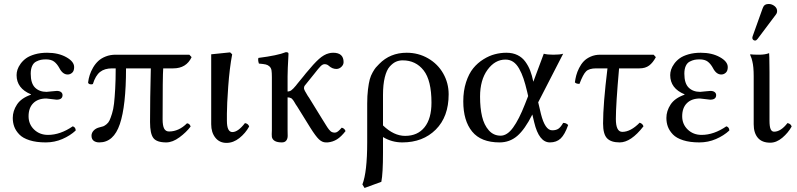

<svg xmlns="http://www.w3.org/2000/svg" viewBox="-20 -703 3989 961"><path d="M43.9 -112.8Q43.9 -147.5 64.9 -179.7Q85.9 -211.9 134.8 -229V-231Q63 -260.7 63 -327.1Q63 -340.3 67.4 -354.2Q71.8 -368.2 83 -383.8Q94.2 -399.4 110.8 -411.4Q127.4 -423.3 154.8 -431.2Q182.1 -439 215.8 -439Q272 -439 311.5 -417Q351.1 -395 351.1 -367.2Q351.1 -347.7 341.1 -338.9Q331.1 -330.1 318.8 -330.1Q293.5 -330.1 276.9 -362.8Q265.6 -383.3 251 -394.5Q236.3 -405.8 210 -405.8Q195.8 -405.8 184.8 -403.6Q173.8 -401.4 160.9 -394.8Q147.9 -388.2 140.9 -372.8Q133.8 -357.4 133.8 -334Q133.8 -285.6 155.5 -264.4Q177.2 -243.2 212.9 -243.2L237.3 -245.6Q261.2 -248 264.2 -248Q277.8 -248 285.4 -242.2Q293 -236.3 293 -227.1Q293 -204.1 263.2 -204.1Q259.3 -204.1 237.8 -207Q216.3 -210 211.9 -210Q169.9 -210 146.5 -186.5Q123 -163.1 123 -121.1Q123 -81.1 150.9 -54.4Q178.7 -27.8 220.2 -27.8Q281.7 -27.8 344.2 -70.8Q358.9 -65.9 358.9 -49.8Q331.1 -23.9 292 -7.1Q252.9 9.8 209 9.8Q161.6 9.8 127.9 -1Q94.2 -11.7 76.7 -30Q59.1 -48.3 51.5 -68.6Q43.9 -88.9 43.9 -112.8Z M927.7 -429.2 939 -417Q912.6 -360.8 847.2 -360.8H796.9Q793.9 -324.7 793.9 -106Q793.9 -74.2 801.5 -59.6Q809.1 -44.9 826.2 -44.9Q875 -44.9 916 -85.9Q929.7 -84.5 934.1 -69.8Q912.6 -41 878.2 -15.6Q843.8 9.8 812 9.8Q764.6 9.8 747.8 -12Q731 -33.7 731 -91.8Q731 -207 734.9 -360.8H610.8Q610.8 -173.3 579.8 -81.8Q548.8 9.8 477.1 9.8Q459.5 9.8 448.7 1.5Q438 -6.8 438 -23.9Q438 -38.1 449 -49.8Q460 -61.5 479 -65.9Q490.2 -68.4 496.8 -70.8Q503.4 -73.2 513.2 -81.1Q522.9 -88.9 528.3 -100.6Q533.7 -112.3 540.5 -133.8Q547.4 -155.3 550.8 -185.1Q554.2 -214.8 556.6 -259.3Q559.1 -303.7 559.1 -360.8H541Q503.4 -360.8 480.7 -342.8Q458 -324.7 444.8 -282.2Q436.5 -279.3 429.2 -281.7Q421.9 -284.2 420.9 -290Q423.3 -309.6 429.2 -327.9Q435.1 -346.2 446 -365Q457 -383.8 471.9 -397.7Q486.8 -411.6 509.3 -420.4Q531.7 -429.2 559.1 -429.2Z M1115.7 -99.1Q1115.7 -42 1143.1 -42Q1171.4 -42 1206.1 -86.9Q1222.7 -84 1227.1 -69.8Q1208.5 -36.1 1178.2 -12Q1147.9 12.2 1113.8 12.2Q1078.6 12.2 1057.9 -13.9Q1037.1 -40 1037.1 -81.1V-431.2L1131.8 -440.9L1142.1 -431.2Q1128.9 -361.8 1122.3 -270Q1115.7 -178.2 1115.7 -133.8Z M1419.4 -53.2Q1419.9 -36.6 1419.9 -22.7Q1419.9 -8.8 1412.8 0.5Q1405.8 9.8 1390.6 9.8Q1347.2 9.8 1340.8 -17.1Q1339.4 -28.3 1340.8 -51.8V-316.9Q1340.8 -339.4 1338.9 -351.1Q1336.9 -362.8 1328.9 -370.4Q1320.8 -377.9 1309.8 -380.4Q1298.8 -382.8 1275.9 -384.8Q1270 -402.3 1273.4 -413.1Q1369.6 -425.3 1410.6 -441.9Q1423.8 -441.9 1423.8 -435.1V-429.2Q1419.4 -352.1 1419.4 -320.8V-245.1Q1429.7 -245.1 1438.2 -251.2Q1446.8 -257.3 1461.4 -274.9Q1462.4 -276.4 1464.6 -279.1Q1466.8 -281.7 1467.8 -283.2L1499.5 -321.8Q1510.3 -335.4 1510.7 -335.9Q1550.8 -384.8 1576.2 -407.5Q1601.6 -430.2 1625.5 -436Q1635.7 -439 1647.5 -439Q1699.7 -439 1699.7 -392.1Q1699.7 -378.9 1688.7 -368.4Q1677.7 -357.9 1663.6 -357.9Q1643.6 -357.9 1626.5 -373Q1617.7 -381.8 1604.5 -381.8Q1595.2 -381.8 1585.2 -372.1Q1575.2 -362.3 1551.8 -332Q1549.8 -329.6 1545.7 -324.5Q1541.5 -319.3 1539.6 -316.9L1504.9 -273.9Q1501.5 -269.5 1501.5 -261.2Q1501.5 -252.9 1520.5 -223.1Q1521.5 -221.7 1523.7 -218.5Q1525.9 -215.3 1526.9 -213.9L1592.8 -106.9Q1597.2 -100.1 1603 -90.6Q1608.9 -81.1 1611.8 -76.4Q1614.7 -71.8 1619.1 -64.9Q1623.5 -58.1 1626.2 -55.2Q1628.9 -52.2 1632.6 -48.3Q1636.2 -44.4 1639.2 -43Q1642.1 -41.5 1646 -40.3Q1649.9 -39.1 1653.8 -39.1Q1658.7 -39.1 1661.6 -40Q1671.9 -42.5 1690.4 -64Q1704.6 -60.5 1709.5 -46.9Q1687.5 -18.6 1666.7 -5.6Q1646 7.3 1620.6 9.8H1610.8Q1592.8 9.8 1576.4 -5.6Q1560.1 -21 1533.7 -63L1466.8 -170.9Q1465.8 -172.4 1463.6 -175.5Q1461.4 -178.7 1460.4 -180.2Q1459.5 -181.6 1455.1 -189.2Q1450.7 -196.8 1449.5 -198.5Q1448.2 -200.2 1444.3 -205.1Q1440.4 -210 1437.5 -211.4Q1434.6 -212.9 1429.7 -214.4Q1424.8 -215.8 1419.4 -215.8V-71.8Z M2139.6 -189Q2139.6 -300.8 2100.3 -350.8Q2061 -400.9 1995.6 -400.9Q1977.1 -400.9 1961.7 -394Q1946.3 -387.2 1930.7 -369.9Q1915 -352.5 1906 -316.2Q1897 -279.8 1897 -228V-75.2Q1951.2 -22.9 2007.8 -22.9Q2070.3 -22.9 2105 -66.2Q2139.6 -109.4 2139.6 -189ZM1888.7 207 1804.7 237.8 1793.9 220.2Q1817.9 158.2 1817.9 9.8V-184.1Q1817.9 -223.6 1821.8 -255.4Q1825.7 -287.1 1830.8 -305.9Q1835.9 -324.7 1845.5 -341.3Q1855 -357.9 1861.1 -365Q1867.2 -372.1 1877.9 -382.8Q1932.6 -439 2015.6 -439Q2074.2 -439 2122.8 -410.9Q2171.4 -382.8 2198.5 -335Q2225.6 -287.1 2225.6 -231Q2225.6 -118.7 2161.1 -54.4Q2096.7 9.8 1993.7 9.8Q1940.9 9.8 1897 -17.1V61Q1897 164.6 1888.7 207Z M2382.8 -219.2Q2382.8 -162.6 2392.8 -120.1Q2402.8 -77.6 2426.5 -50.8Q2450.2 -23.9 2485.8 -23.9Q2518.6 -23.9 2548.1 -64.5Q2577.6 -105 2607.4 -181.2L2623.5 -222.2L2618.7 -243.2Q2609.4 -282.7 2600.3 -309.6Q2591.3 -336.4 2578.4 -359.4Q2565.4 -382.3 2548.6 -393.6Q2531.7 -404.8 2509.8 -404.8Q2457.5 -404.8 2420.2 -353.8Q2382.8 -302.7 2382.8 -219.2ZM2298.8 -195.8Q2298.8 -248.5 2312.7 -291.5Q2326.7 -334.5 2348.6 -361.3Q2370.6 -388.2 2399.7 -406.2Q2428.7 -424.3 2457.3 -431.6Q2485.8 -439 2514.6 -439Q2546.4 -439 2570.3 -427.2Q2594.2 -415.5 2609.6 -394Q2625 -372.6 2634 -348.9Q2643.1 -325.2 2649.4 -293.9L2701.7 -434.1Q2719.2 -429.2 2749.5 -429.2Q2782.7 -429.2 2798.8 -434.1L2673.8 -190.9L2687.5 -132.8Q2708 -50.8 2743.7 -50.8Q2762.7 -50.8 2774.4 -58.3Q2786.1 -65.9 2798.8 -87.9Q2814.5 -87.9 2823.7 -77.1Q2807.1 -29.8 2786.4 -10Q2765.6 9.8 2732.4 9.8Q2677.7 9.8 2653.8 -90.8L2644.5 -129.9Q2606.9 -55.2 2569.1 -22.7Q2531.2 9.8 2480.5 9.8Q2387.7 9.8 2343.3 -44.4Q2298.8 -98.6 2298.8 -195.8Z M3020.5 -360.8H2964.4Q2928.7 -360.8 2913.6 -345.9Q2898.4 -331.1 2880.4 -283.2Q2862.8 -283.2 2857.4 -291Q2859.9 -309.1 2864.3 -325.9Q2868.7 -342.8 2878.4 -362.3Q2888.2 -381.8 2901.6 -396Q2915 -410.2 2936.5 -419.7Q2958 -429.2 2984.4 -429.2H3251.5L3262.7 -417Q3248 -389.2 3229 -375Q3210 -360.8 3180.7 -360.8H3078.6Q3062.5 -179.7 3062.5 -107.9Q3062.5 -43 3094.7 -43Q3136.7 -43 3181.6 -88.9Q3196.8 -84 3200.7 -70.8Q3138.2 9.8 3081.5 9.8Q3038.1 9.8 3018.3 -11Q2998.5 -31.7 2998.5 -85Q2998.5 -181.2 3020.5 -360.8Z M3315.4 -112.8Q3315.4 -147.5 3336.4 -179.7Q3357.4 -211.9 3406.2 -229V-231Q3334.5 -260.7 3334.5 -327.1Q3334.5 -340.3 3338.9 -354.2Q3343.3 -368.2 3354.5 -383.8Q3365.7 -399.4 3382.3 -411.4Q3398.9 -423.3 3426.3 -431.2Q3453.6 -439 3487.3 -439Q3543.5 -439 3583 -417Q3622.6 -395 3622.6 -367.2Q3622.6 -347.7 3612.5 -338.9Q3602.5 -330.1 3590.3 -330.1Q3564.9 -330.1 3548.3 -362.8Q3537.1 -383.3 3522.5 -394.5Q3507.8 -405.8 3481.4 -405.8Q3467.3 -405.8 3456.3 -403.6Q3445.3 -401.4 3432.4 -394.8Q3419.4 -388.2 3412.4 -372.8Q3405.3 -357.4 3405.3 -334Q3405.3 -285.6 3427 -264.4Q3448.7 -243.2 3484.4 -243.2L3508.8 -245.6Q3532.7 -248 3535.6 -248Q3549.3 -248 3556.9 -242.2Q3564.5 -236.3 3564.5 -227.1Q3564.5 -204.1 3534.7 -204.1Q3530.8 -204.1 3509.3 -207Q3487.8 -210 3483.4 -210Q3441.4 -210 3418 -186.5Q3394.5 -163.1 3394.5 -121.1Q3394.5 -81.1 3422.4 -54.4Q3450.2 -27.8 3491.7 -27.8Q3553.2 -27.8 3615.7 -70.8Q3630.4 -65.9 3630.4 -49.8Q3602.5 -23.9 3563.5 -7.1Q3524.4 9.8 3480.5 9.8Q3433.1 9.8 3399.4 -1Q3365.7 -11.7 3348.1 -30Q3330.6 -48.3 3323 -68.6Q3315.4 -88.9 3315.4 -112.8Z M3831.5 -99.1Q3831.5 -69.3 3837.2 -56.6Q3842.8 -43.9 3854.5 -43.9Q3888.2 -43.9 3921.4 -86.9Q3938 -84 3942.4 -69.8Q3924.8 -38.1 3895.5 -13.4Q3866.2 11.2 3835.4 11.2Q3793.9 11.2 3773.2 -13.2Q3752.4 -37.6 3752.4 -81.1V-298.8V-321.8Q3752.4 -369.1 3745.6 -396Q3743.7 -408.2 3734.4 -429.2L3736.3 -431.2Q3748 -429.2 3779.3 -429.2Q3809.6 -429.2 3829.6 -437Q3829.6 -428.2 3830.6 -416Q3830.6 -405.3 3831.1 -378.9Q3831.5 -352.5 3831.5 -342.8V-296.9ZM3827.6 -683.1Q3843.3 -683.1 3856.4 -672.9Q3869.6 -662.6 3869.6 -647.9Q3869.6 -637.7 3863.3 -629.9L3771.5 -507.8Q3765.6 -500 3759.3 -500Q3753.4 -500 3749.5 -503.9Q3745.6 -507.8 3745.6 -513.2Q3745.6 -517.1 3747.6 -522.9L3796.4 -659.2Q3796.9 -660.2 3797.9 -662.6Q3798.8 -665 3799.3 -666Q3805.2 -683.1 3827.6 -683.1Z"/></svg>

Font: Common Serif
Style: Regular
Weight: 400
Designer: Philipp H. Poll, Khaled Hosny
Foundry: Stefan Peev, Context Ltd.
Version: Version 1.026